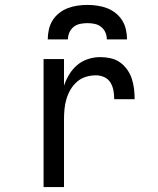

<svg xmlns="http://www.w3.org/2000/svg" viewBox="-20 -760 640 780"><path d="M157 0V-520H240V-412Q248 -436 261.5 -458Q275 -480 294 -496Q313 -512 337.5 -520Q362 -528 387 -528Q408 -528 429 -523.5Q450 -519 467 -507Q484 -495 496.5 -477.5Q509 -460 515.5 -440Q522 -420 524.5 -399Q527 -378 527 -357H444Q444 -374 441 -391.5Q438 -409 429 -424Q420 -439 404 -446.5Q388 -454 370 -454Q349 -454 329 -448Q309 -442 293 -428Q277 -414 266.5 -396Q256 -378 250 -358Q244 -338 242 -317Q240 -296 240 -276V0ZM174 -600Q174 -620 178.5 -640Q183 -660 193.5 -677Q204 -694 220.5 -707Q237 -720 255.5 -727Q274 -734 294.5 -737Q315 -740 335 -740Q355 -740 375.5 -737Q396 -734 414.5 -727Q433 -720 449.5 -707Q466 -694 476.5 -677Q487 -660 491.5 -640Q496 -620 496 -600H414Q414 -615 408 -628.5Q402 -642 390.5 -651Q379 -660 364.5 -663Q350 -666 335 -666Q320 -666 305.5 -663Q291 -660 279.5 -651Q268 -642 262 -628.5Q256 -615 256 -600Z"/></svg>

Font: Zed Sans Extended
Style: Regular
Weight: 400
Width: 7
Designer: Belleve Invis
Foundry: Belleve Invis
Version: Version 1.0.0; ttfautohint (v1.8.4)